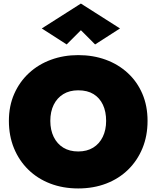

<svg xmlns="http://www.w3.org/2000/svg" viewBox="-20 -1030 880 1080"><path d="M263 -350Q263 -402 282 -440.5Q301 -479 336 -500.5Q371 -522 420 -522Q472 -522 506.5 -500.5Q541 -479 559 -440.5Q577 -402 577 -350Q577 -299 558 -260Q539 -221 504 -199.5Q469 -178 420 -178Q371 -178 336 -199.5Q301 -221 282 -260Q263 -299 263 -350ZM30 -350Q30 -266 58.5 -196.5Q87 -127 139 -76Q191 -25 262.5 2.5Q334 30 420 30Q506 30 577.5 2.5Q649 -25 701 -76Q753 -127 781.5 -196.5Q810 -266 810 -350Q810 -434 781 -502Q752 -570 699 -619Q646 -668 575 -694Q504 -720 420 -720Q338 -720 267 -694Q196 -668 143 -619Q90 -570 60 -502Q30 -434 30 -350ZM435 -860 515 -780 655 -870 435 -1010 215 -870 355 -780Z"/></svg>

Font: Jost Black
Style: Regular
Weight: 900
Version: Version 3.710